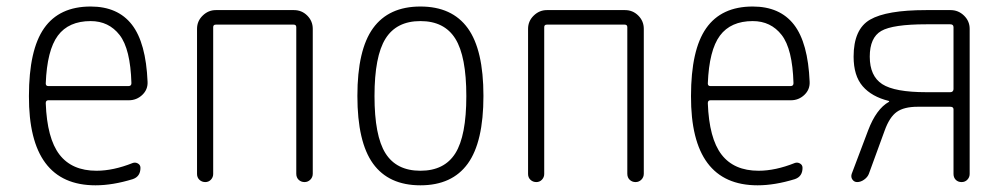

<svg xmlns="http://www.w3.org/2000/svg" viewBox="-20 -550 3040 580"><path d="M253.9 -486.3Q187.5 -486.3 154.8 -442.4Q122.1 -398.4 118.2 -297.9Q118.2 -290 126 -290H368.2Q377 -290 377 -298.8Q374 -402.3 341.3 -444.3Q308.6 -486.3 253.9 -486.3ZM268.6 9.8Q66.4 9.8 67.4 -259.8Q67.4 -399.4 113.3 -464.8Q159.2 -530.3 253.9 -530.3Q335.9 -530.3 378.4 -475.6Q420.9 -420.9 425.8 -302.7Q426.8 -279.3 409.7 -263.2Q392.6 -247.1 369.1 -247.1H126Q118.2 -247.1 118.2 -238.3Q122.1 -131.8 159.7 -83Q197.3 -34.2 271.5 -34.2Q322.3 -34.2 380.9 -57.6Q388.7 -60.5 396.5 -56.2Q404.3 -51.8 404.3 -43Q404.3 -16.6 380.9 -8.8Q320.3 9.8 268.6 9.8Z M575.2 -24.4V-462.9Q575.2 -486.3 592.3 -502.9Q609.4 -519.5 631.8 -519.5H868.2Q891.6 -519.5 908.2 -502.9Q924.8 -486.3 924.8 -462.9V-25.4Q924.8 -14.6 917.5 -7.3Q910.2 0 899.9 0Q889.6 0 882.3 -6.8Q875 -13.7 875 -25.4V-467.8Q875 -475.6 867.2 -475.6H631.8Q624 -475.6 624 -467.8V-24.4Q624 -14.6 617.2 -7.3Q610.4 0 600.1 0Q589.8 0 582.5 -6.8Q575.2 -13.7 575.2 -24.4Z M1355.5 -433.1Q1322.3 -486.3 1250 -486.3Q1177.7 -486.3 1144.5 -433.1Q1111.3 -379.9 1111.3 -259.8Q1111.3 -139.6 1144.5 -86.9Q1177.7 -34.2 1250 -34.2Q1322.3 -34.2 1355.5 -86.9Q1388.7 -139.6 1388.7 -259.8Q1388.7 -379.9 1355.5 -433.1ZM1393.1 -55.7Q1345.7 9.8 1250 9.8Q1154.3 9.8 1106.9 -55.7Q1059.6 -121.1 1059.6 -260.3Q1059.6 -399.4 1106.9 -464.8Q1154.3 -530.3 1250 -530.3Q1345.7 -530.3 1393.1 -464.8Q1440.4 -399.4 1440.4 -260.3Q1440.4 -121.1 1393.1 -55.7Z M1575.2 -24.4V-462.9Q1575.2 -486.3 1592.3 -502.9Q1609.4 -519.5 1631.8 -519.5H1868.2Q1891.6 -519.5 1908.2 -502.9Q1924.8 -486.3 1924.8 -462.9V-25.4Q1924.8 -14.6 1917.5 -7.3Q1910.2 0 1899.9 0Q1889.6 0 1882.3 -6.8Q1875 -13.7 1875 -25.4V-467.8Q1875 -475.6 1867.2 -475.6H1631.8Q1624 -475.6 1624 -467.8V-24.4Q1624 -14.6 1617.2 -7.3Q1610.4 0 1600.1 0Q1589.8 0 1582.5 -6.8Q1575.2 -13.7 1575.2 -24.4Z M2253.9 -486.3Q2187.5 -486.3 2154.8 -442.4Q2122.1 -398.4 2118.2 -297.9Q2118.2 -290 2126 -290H2368.2Q2377 -290 2377 -298.8Q2374 -402.3 2341.3 -444.3Q2308.6 -486.3 2253.9 -486.3ZM2268.6 9.8Q2066.4 9.8 2067.4 -259.8Q2067.4 -399.4 2113.3 -464.8Q2159.2 -530.3 2253.9 -530.3Q2335.9 -530.3 2378.4 -475.6Q2420.9 -420.9 2425.8 -302.7Q2426.8 -279.3 2409.7 -263.2Q2392.6 -247.1 2369.1 -247.1H2126Q2118.2 -247.1 2118.2 -238.3Q2122.1 -131.8 2159.7 -83Q2197.3 -34.2 2271.5 -34.2Q2322.3 -34.2 2380.9 -57.6Q2388.7 -60.5 2396.5 -56.2Q2404.3 -51.8 2404.3 -43Q2404.3 -16.6 2380.9 -8.8Q2320.3 9.8 2268.6 9.8Z M2607.4 -378.9Q2607.4 -320.3 2645 -295.9Q2682.6 -271.5 2778.3 -271.5H2850.6Q2859.4 -271.5 2860.4 -280.3V-467.8Q2860.4 -476.6 2850.6 -476.6H2778.3Q2676.8 -476.6 2642.1 -456.5Q2607.4 -436.5 2607.4 -378.9ZM2569.3 0Q2560.5 0 2555.2 -7.3Q2549.8 -14.6 2552.7 -24.4L2602.5 -156.2Q2627 -220.7 2665 -242.2Q2666 -242.2 2666 -243.2Q2666 -245.1 2665 -245.1Q2613.3 -257.8 2585.9 -289.6Q2558.6 -321.3 2558.6 -378.9Q2558.6 -461.9 2608.4 -490.7Q2658.2 -519.5 2777.3 -519.5H2851.6Q2875 -519.5 2892.1 -502.9Q2909.2 -486.3 2909.2 -462.9V-24.4Q2909.2 -14.6 2902.3 -7.3Q2895.5 0 2884.8 0Q2874 0 2867.2 -6.8Q2860.4 -13.7 2860.4 -24.4V-219.7Q2860.4 -227.5 2850.6 -227.5H2752Q2710.9 -227.5 2689 -211.9Q2667 -196.3 2652.3 -155.3L2604.5 -24.4Q2600.6 -14.6 2590.3 -7.3Q2580.1 0 2569.3 0Z"/></svg>

Font: Rounded-X Mgen+ 2m light
Style: Regular
Weight: 200
Designer: [Source Han Sans]
Ryoko NISHIZUKA  (kana & ideographs); Paul D. Hunt (Latin, Greek & Cyrillic); Wenlong ZHANG  (bopomofo
Version: Version 1.059.20150602